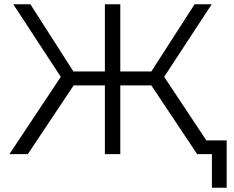

<svg xmlns="http://www.w3.org/2000/svg" viewBox="-20 -720 1092 897"><path d="M944 -64H1039V157H970V0H901L687 -321H542V0H470V-321H324L110 0H24L264 -361L42 -700H122L323 -386H470V-700H542V-386H687L889 -700H969L747 -361Z"/></svg>

Font: mBank
Style: Regular
Weight: 400
Designer: Julieta Ulanovsky
Foundry: Julieta Ulanovsky
Version: Version 7.200;PS 007.200;hotconv 1.0.88;makeotf.lib2.5.64775